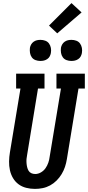

<svg xmlns="http://www.w3.org/2000/svg" viewBox="-20 -1210 567 1238"><path d="M205 8Q176 8 148.5 1Q121 -6 99.5 -22Q78 -38 64 -61.5Q50 -85 44 -112.5Q38 -140 38.5 -169Q39 -198 44 -228L112 -639H84V-735H267V-639H225L155 -212Q152 -198 151 -185Q150 -172 151 -158.5Q152 -145 155 -132.5Q158 -120 164 -109.5Q170 -99 181.5 -93.5Q193 -88 207 -88Q226 -88 244 -98.5Q262 -109 273.5 -125.5Q285 -142 291.5 -161Q298 -180 300 -198L373 -639H344V-735H527V-639H486L411 -183Q407 -158 399 -134Q391 -110 377.5 -87.5Q364 -65 345 -46Q326 -27 303 -14.5Q280 -2 255 3Q230 8 206 8ZM440 -817Q424 -817 409 -822.5Q394 -828 385 -840.5Q376 -853 373.5 -869Q371 -885 373 -902Q375 -913 381 -923.5Q387 -934 397 -941Q407 -948 418 -950.5Q429 -953 441 -953Q457 -953 472 -947.5Q487 -942 496 -929.5Q505 -917 508 -901Q511 -885 508 -868Q506 -857 500.5 -846.5Q495 -836 484.5 -829Q474 -822 463 -819.5Q452 -817 440 -817ZM240 -817Q224 -817 209 -822.5Q194 -828 185 -840.5Q176 -853 173.5 -869Q171 -885 173 -902Q175 -913 181 -923.5Q187 -934 197 -941Q207 -948 218 -950.5Q229 -953 241 -953Q257 -953 272 -947.5Q287 -942 296 -929.5Q305 -917 308 -901Q311 -885 308 -868Q306 -857 300.5 -846.5Q295 -836 284.5 -829Q274 -822 263 -819.5Q252 -817 240 -817ZM349 -995 296 -1045 441 -1190 506 -1130Z"/></svg>

Font: Iosevka Curly Slab
Style: Bold Italic
Weight: 700
Italic angle: -9°
Monospace: yes
Designer: Belleve Invis
Foundry: Belleve Invis
Version: Version 22.1.2; ttfautohint (v1.8.4)